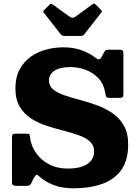

<svg xmlns="http://www.w3.org/2000/svg" viewBox="-20 -1026 762 1065"><path d="M316 -837Q320.5 -831.5 326.2 -829Q332 -826.5 343 -826.5H421.5Q433 -826.5 438.2 -828.5Q443.5 -830.5 447.5 -836L540.5 -954.5Q545.5 -961 545 -964Q544.5 -967 538.5 -972.5L512 -999.5Q506.5 -1005 502.8 -1006Q499 -1007 493 -1002.5L398.5 -933.5Q390 -927 382.5 -927.2Q375 -927.5 366 -933.5L273.5 -1000.5Q266.5 -1005 264 -1005.5Q261.5 -1006 255.5 -1000.5L226 -971.5Q221.5 -967 220.5 -963.5Q219.5 -960 223.5 -955ZM563.5 -512.5Q566.5 -495 569.2 -489Q572 -483 593.5 -483H639Q655.5 -483 660 -487Q664.5 -491 664.5 -506.5V-728.5Q664.5 -741.5 660 -745.8Q655.5 -750 643 -750H578.5Q567.5 -750 565 -747.2Q562.5 -744.5 558.5 -738.5L545.5 -713.5Q536 -697 528.8 -696.8Q521.5 -696.5 508.5 -706.5Q476 -732 431 -747.8Q386 -763.5 331.5 -763.5Q282.5 -763.5 235 -750.8Q187.5 -738 149.5 -710.5Q111.5 -683 88.5 -640Q65.5 -597 65.5 -536Q65.5 -474.5 89.2 -434.5Q113 -394.5 151.8 -369.2Q190.5 -344 237.2 -328.8Q284 -313.5 330.5 -301.8Q377 -290 416 -276.2Q455 -262.5 478.5 -241.2Q502 -220 502 -185Q502 -158 486.2 -136.5Q470.5 -115 438 -103Q405.5 -91 356 -91Q296.5 -91 251.5 -115Q206.5 -139 179.5 -178Q152.5 -217 147 -262Q145.5 -275.5 144 -280Q142.5 -284.5 127 -284.5H68Q53.5 -284.5 50 -280Q46.5 -275.5 46.5 -261V-16Q46.5 -3 52.2 1Q58 5 71.5 5H121.5Q135.5 5 141.8 2.8Q148 0.5 153 -8.5L163.5 -31.5Q173.5 -49.5 179 -54.8Q184.5 -60 199 -46.5Q230 -18.5 276.8 0Q323.5 18.5 388 18.5Q477 18.5 545.5 -5.5Q614 -29.5 652.5 -83Q691 -136.5 691 -224.5Q691 -287.5 667.2 -329.2Q643.5 -371 604.2 -398Q565 -425 518 -442Q471 -459 424.2 -471.5Q377.5 -484 338.2 -497.2Q299 -510.5 275.2 -529.8Q251.5 -549 251.5 -580Q251.5 -612.5 281.2 -633.2Q311 -654 370.5 -654Q413 -654 454.2 -639Q495.5 -624 525.5 -592.5Q555.5 -561 563.5 -512.5Z"/></svg>

Font: Besley ExtraBold
Style: Regular
Weight: 800
Designer: Owen Earl
Foundry: indestructible type*
Version: Version 2.001